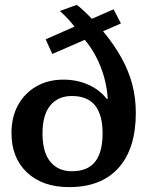

<svg xmlns="http://www.w3.org/2000/svg" viewBox="-20 -756 618 786"><path d="M154 -210Q154 -286 186 -324.5Q218 -363 274 -363Q338 -363 369 -324.5Q400 -286 400 -210Q400 -133 369.5 -94Q339 -55 274 -55Q218 -55 186 -94Q154 -133 154 -210ZM421 -351H417Q389 -388 342 -409Q295 -430 240 -430Q177 -430 129 -402.5Q81 -375 54 -326Q27 -277 27 -211Q27 -110 90.5 -50Q154 10 263 10Q395 10 465.5 -69Q536 -148 536 -294Q536 -354 522 -408.5Q508 -463 478.5 -517Q449 -571 402 -628L475 -660L445 -718L356 -679Q339 -697 328 -707Q317 -717 310 -723.5Q303 -730 294 -736L225 -711Q243 -695 257.5 -679.5Q272 -664 285 -647L167 -595L194 -535L327 -593Q367 -546 392 -482.5Q417 -419 421 -351Z"/></svg>

Font: Domine SemiBold
Style: Regular
Weight: 600
Designer: Pablo Impallari, Rodrigo Fuenzalida, Brenda Gallo
Foundry: Pablo Impallari, Rodrigo Fuenzalida, Brenda Gallo
Version: Version 2.000